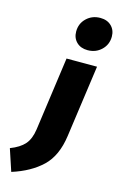

<svg xmlns="http://www.w3.org/2000/svg" viewBox="-271 -891 736 1180"><g transform="rotate(15 97.0 -301.0)"><path d="M-117 88Q-57 65 -27 31Q3 -3 12 -66L77 -534H271L207 -76Q189 54 117.5 122Q46 190 -71 227ZM91 -710Q91 -761 126.5 -795Q162 -829 214 -829Q258 -829 284.5 -803Q311 -777 311 -736Q311 -685 275.5 -651Q240 -617 188 -617Q144 -617 117.5 -643Q91 -669 91 -710Z"/></g></svg>

Font: FiraGO Heavy
Style: Italic
Weight: 900
Italic angle: -8°
Designer: bBox Type GmbH
Foundry: bBox Type GmbH
Version: Version 1.001